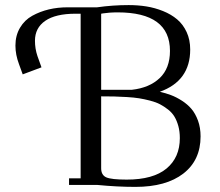

<svg xmlns="http://www.w3.org/2000/svg" viewBox="-20 -731 868 759"><path d="M41 -550.8Q41 -590.8 59.1 -621.3Q77.1 -651.9 107.7 -668.7Q138.2 -685.5 173.1 -693.8Q208 -702.1 247.1 -702.1H363.8Q425.3 -710.9 488.8 -710.9Q525.4 -710.9 558.8 -705.6Q592.3 -700.2 624.5 -687.3Q656.7 -674.3 680.2 -654.5Q703.6 -634.8 717.8 -604.2Q731.9 -573.7 731.9 -535.2Q731.9 -411.1 611.8 -368.2Q635.3 -362.8 656 -355Q676.8 -347.2 699 -333Q721.2 -318.8 736.8 -300.5Q752.4 -282.2 762.7 -254.2Q772.9 -226.1 772.9 -191.9Q772.9 -97.7 704.8 -44.9Q636.7 7.8 515.1 7.8Q443.4 7.8 363.8 0H252.9V-25.9H298.8V-676.8H278.8Q199.7 -676.8 158.9 -648.7Q118.2 -620.6 118.2 -569.8Q118.2 -538.6 127.9 -509.8L144 -464.8L69.8 -437L55.2 -477.1Q41 -514.6 41 -550.8ZM379.9 -65.9Q379.9 -39.1 399.9 -30Q419.9 -21 481 -21Q585.4 -21 638.2 -64.7Q690.9 -108.4 690.9 -185.1Q690.9 -210.9 685.1 -232.4Q679.2 -253.9 669.7 -269.8Q660.2 -285.6 644.3 -298.1Q628.4 -310.5 612.5 -318.8Q596.7 -327.1 573 -333.3Q549.3 -339.4 529.5 -342.5Q509.8 -345.7 481.2 -347.4Q452.6 -349.1 431.4 -349.6Q410.2 -350.1 379.9 -350.1ZM379.9 -376H501Q570.8 -383.8 611.3 -422.4Q651.9 -460.9 651.9 -529.8Q651.9 -682.1 444.8 -682.1Q428.7 -682.1 412.6 -680.9Q396.5 -679.7 388.2 -678.2L379.9 -676.8Z"/></svg>

Font: Dihjauti S
Style: Regular
Weight: 400
Designer: T. Christopher White
Version: Version 3.0.0